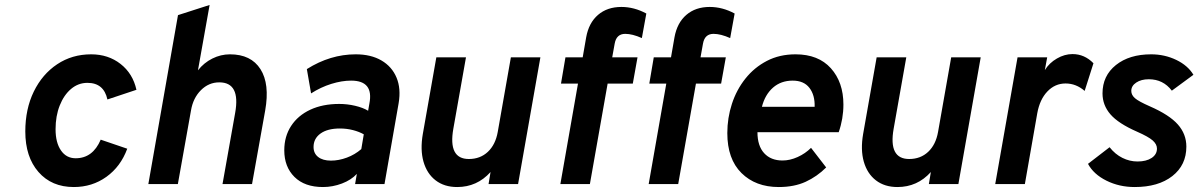

<svg xmlns="http://www.w3.org/2000/svg" viewBox="-20 -742 4831 774"><path d="M277.5 12Q188 12 135 -48.8Q82 -109.5 82 -212Q82 -302.5 116.2 -372.8Q150.5 -443 210.5 -483Q270.5 -523 347.5 -523Q416.5 -523 466 -484.2Q515.5 -445.5 530 -380L413 -341Q398.5 -408 332.5 -408Q295.5 -408 266.5 -383.5Q237.5 -359 220.8 -316.8Q204 -274.5 204 -221Q204 -167 225.8 -135.5Q247.5 -104 285 -104Q354 -104 386 -179L493 -142.5Q466.5 -70.5 409 -29.2Q351.5 12 277.5 12Z M578 0 697.5 -681 825 -722 778 -458.5Q802 -489 836 -506Q870 -523 907 -523Q992 -523 1030 -463.2Q1068 -403.5 1049 -296.5L996 0H877L928 -287Q950 -410 864 -410Q821.5 -410 790 -378.5Q758.5 -347 750 -297L697 0Z M1282 12Q1208 12 1167 -28.8Q1126 -69.5 1126 -136Q1126 -192 1153.5 -234.2Q1181 -276.5 1231 -299.8Q1281 -323 1347.5 -323Q1380 -323 1411.8 -315.5Q1443.5 -308 1464 -295.5L1469 -324Q1487.5 -417 1395.5 -417Q1358 -417 1315.5 -403.8Q1273 -390.5 1234 -365.5L1217 -463.5Q1311.5 -523 1414 -523Q1475.5 -523 1517.8 -498.2Q1560 -473.5 1578.5 -429.2Q1597 -385 1587 -326L1530 0H1411.5L1418.5 -41Q1396 -16.5 1358.5 -2.2Q1321 12 1282 12ZM1314 -94.5Q1345.5 -94.5 1378 -106.5Q1410.5 -118.5 1436.5 -141L1446.5 -200.5Q1428 -211 1403 -217.5Q1378 -224 1350 -224Q1300.5 -224 1272.2 -203.8Q1244 -183.5 1244 -149.5Q1244 -123.5 1262.8 -109Q1281.5 -94.5 1314 -94.5Z M1823 12Q1771 12 1736 -15Q1701 -42 1687.2 -90.2Q1673.5 -138.5 1684.5 -202L1739 -511H1858.5L1807.5 -223Q1786 -101 1870 -101Q1916 -101 1946.8 -130Q1977.5 -159 1986.5 -210L2039.5 -511H2158.5L2068.5 0H1949.5L1957.5 -48.5Q1903 12 1823 12Z M2239 0 2310 -405H2241.5L2259.5 -511H2329L2343 -591.5Q2353.5 -650 2390.8 -682Q2428 -714 2485 -714Q2536.5 -714 2585.5 -687.5L2567.5 -588.5Q2529.5 -605.5 2500.5 -605.5Q2465 -605.5 2458 -566.5L2448 -511H2550L2531 -405H2429.5L2358 0ZM2595 0 2666 -405H2597.5L2615.5 -511H2685L2699 -591.5Q2709.5 -650 2746.8 -682Q2784 -714 2841 -714Q2892.5 -714 2941.5 -687.5L2923.5 -588.5Q2885.5 -605.5 2856.5 -605.5Q2821 -605.5 2814 -566.5L2804 -511H2906L2887 -405H2785.5L2714 0Z M3119.5 12Q3026 12 2969 -44.5Q2912 -101 2912 -205.5Q2912 -266.5 2930.5 -323.2Q2949 -380 2984.8 -425Q3020.5 -470 3071.5 -496.5Q3122.5 -523 3187 -523Q3279 -523 3329.5 -466.8Q3380 -410.5 3380 -320.5Q3380 -263.5 3361 -209H3033.5Q3033.5 -154 3060.5 -124.5Q3087.5 -95 3134.5 -95Q3164.5 -95 3195.5 -109Q3226.5 -123 3249.5 -146L3310.5 -67Q3274 -30.5 3227.8 -9.2Q3181.5 12 3119.5 12ZM3051.5 -311.5H3264Q3265.5 -358.5 3243 -387.8Q3220.5 -417 3175.5 -417Q3128.5 -417 3096.2 -388.8Q3064 -360.5 3051.5 -311.5Z M3598 12Q3546 12 3511 -15Q3476 -42 3462.2 -90.2Q3448.5 -138.5 3459.5 -202L3514 -511H3633.5L3582.5 -223Q3561 -101 3645 -101Q3691 -101 3721.8 -130Q3752.5 -159 3761.5 -210L3814.5 -511H3933.5L3843.5 0H3724.5L3732.5 -48.5Q3678 12 3598 12Z M3992 0 4082 -511H4201.5L4192 -459.5Q4210 -488.5 4240.8 -506.2Q4271.5 -524 4303.5 -524Q4352 -524 4388 -487L4352.5 -375.5Q4318 -405.5 4275.5 -405.5Q4233 -405.5 4202.2 -373.2Q4171.5 -341 4161.5 -285.5L4111.5 0Z M4554 12Q4492 12 4440.2 -13.8Q4388.5 -39.5 4366 -81.5L4453 -148.5Q4475.5 -120 4504.8 -105.5Q4534 -91 4565.5 -91Q4601 -91 4622.5 -105.2Q4644 -119.5 4644 -143Q4644 -160.5 4626.8 -175.8Q4609.5 -191 4564 -211Q4488.5 -244 4456.5 -281Q4424.5 -318 4424.5 -365.5Q4424.5 -436.5 4478.5 -479.8Q4532.5 -523 4620.5 -523Q4675 -523 4721.8 -500.5Q4768.5 -478 4791 -440.5L4704 -376.5Q4669 -422.5 4611 -422.5Q4580.5 -422.5 4560.5 -409.2Q4540.5 -396 4540.5 -375.5Q4540.5 -359 4555.5 -346Q4570.5 -333 4615 -313.5Q4694 -279 4728.2 -240.2Q4762.5 -201.5 4762.5 -151Q4762.5 -76.5 4706 -32.2Q4649.5 12 4554 12Z"/></svg>

Font: Overpass
Style: Bold Italic
Weight: 700
Italic angle: -10°
Designer: Delve Withrington, Dave Bailey, Thomas Jockin
Foundry: Delve Fonts LLC
Version: Version 4.000; ttfautohint (v1.8.3)